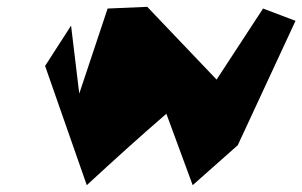

<svg xmlns="http://www.w3.org/2000/svg" viewBox="-20 -542 885 562"><path d="M614 -309 411 -522 295 -517 212 -268 188 -467 112 -349 234 0C311 -71 388 -141 467 -209L544 0L676 -117L845 -481L750 -517Z"/></svg>

Font: Ugly Stick
Style: It
Weight: 400
Designer: Stig
Foundry: Cannot Into Space Fonts
Version: Version 0.99